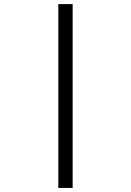

<svg xmlns="http://www.w3.org/2000/svg" viewBox="-20 -780 640 938"><path d="M334.9 138.1V-759.9H264.9V138.1Z"/></svg>

Font: Margiela Mono
Style: Regular
Weight: 400
Designer: Mike Abbink, Paul van der Laan, Pieter van Rosmalen
Foundry: Bold Monday
Version: Version 2.003 2021